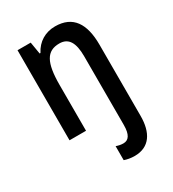

<svg xmlns="http://www.w3.org/2000/svg" viewBox="-190 -654 897 997"><g transform="rotate(-30 258.5 -155.0)"><path d="M321 240C411 240 451 174 451 75V-352C451 -478 405 -550 298 -550C240 -550 191 -521 164 -468H159L147 -540H68V0H167V-274C167 -409 197 -462 273 -462C328 -462 352 -421 352 -340V72C352 130 334 154 303 154C288 154 274 151 260 146V230C277 236 298 240 321 240Z"/></g></svg>

Font: Noto Sans Thai Looped Condensed Medium
Style: Regular
Weight: 500
Width: 3
Designer: Sasikarn Vongin, Ben Mitchell
Foundry: The Fontpad Ltd
Version: Version 1.001